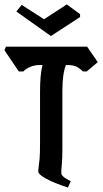

<svg xmlns="http://www.w3.org/2000/svg" viewBox="-42 -850 465 868"><path d="M265 -2Q199 -24 165 -43Q131 -62 131 -74Q131 -85 133 -97Q135 -109 137 -132Q139 -155 139 -198V-436Q139 -513 150 -556H136Q114 -556 93.5 -547Q73 -538 64 -527H43L-22 -623L-15 -639H352L400 -569L350 -527H333Q314 -545 299.5 -550.5Q285 -556 261 -556H256Q240 -515 240 -441V-176Q240 -133 237.5 -107.5Q235 -82 235 -68Q235 -51 278 -31ZM320 -773 188 -687 32 -798 56 -828 157 -763 260 -830 320 -786Z"/></svg>

Font: Jaini
Style: Regular
Weight: 400
Designer: Maithili Shingre, Girish Dalvi (Devanagari), Taresh Vohra (Latin)
Foundry: Ek Type
Version: Version 2.000; ttfautohint (v1.8.4.7-5d5b)